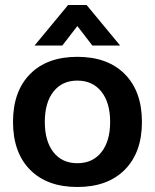

<svg xmlns="http://www.w3.org/2000/svg" viewBox="-20 -737 619 767"><path d="M32 0ZM32 -250Q32 -372 100 -441Q168 -510 289 -510Q410 -510 478.5 -441Q547 -372 547 -250Q547 -128 478.5 -59Q410 10 289 10Q168 10 100 -59Q32 -128 32 -250ZM420 -250Q420 -327 385 -371Q350 -415 289 -415Q228 -415 193.5 -371Q159 -327 159 -250Q159 -173 193.5 -129Q228 -85 289 -85Q350 -85 385 -129Q420 -173 420 -250ZM252 -717H326L460 -555H349L289 -633L229 -555H118Z"/></svg>

Font: Sarabun
Style: Bold
Weight: 700
Designer: Suppakit Chalermlarp | Katatrad Co.,Ltd.
Foundry: Cadson Demak Co.,Ltd.
Version: Version 1.000; ttfautohint (v1.6)